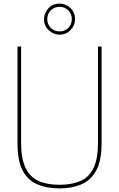

<svg xmlns="http://www.w3.org/2000/svg" viewBox="-20 -1038 660 1064"><path d="M396 -846ZM310 -846Q276 -846 250 -870.5Q224 -895 224 -932Q224 -966 248.5 -992Q273 -1018 310 -1018Q344 -1018 370 -993.5Q396 -969 396 -932Q396 -898 371.5 -872Q347 -846 310 -846ZM310 -864Q339 -864 358.5 -883.5Q378 -903 378 -932Q378 -961 358.5 -980.5Q339 -1000 310 -1000Q281 -1000 261.5 -980.5Q242 -961 242 -932Q242 -903 261.5 -883.5Q281 -864 310 -864ZM310 6Q237 6 184.5 -17.5Q132 -41 104.5 -95Q77 -149 77 -243V-780H97V-246Q97 -159 121.5 -108Q146 -57 193 -35.5Q240 -14 310 -14Q378 -14 426 -35Q474 -56 498.5 -107Q523 -158 523 -246V-780H543V-243Q543 -148 513.5 -93.5Q484 -39 431.5 -16.5Q379 6 310 6Z"/></svg>

Font: Tanohe Sans Thin
Style: Regular
Weight: 100
Designer: Village Type and Design LLC & Cristiano Sobral
Foundry: Cooper Hewitt Smithsonian Design Museum
Version: Version 1.00;September 29, 2021;FontCreator 13.0.0.2655 64-b